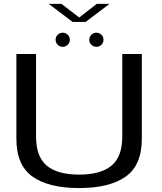

<svg xmlns="http://www.w3.org/2000/svg" viewBox="-20 -948 822 972"><path d="M380.5 4Q226.5 4 144.8 -53.8Q63 -111.5 63 -245.5V-674.5H162.5V-257.5Q162.5 -154 217.2 -109Q272 -64 380.5 -64Q489 -64 544 -109Q599 -154 599 -257.5V-674.5H698V-245.5Q698 -111.5 616.2 -53.8Q534.5 4 380.5 4ZM297.5 -711Q282.5 -711 272 -721.5Q261.5 -732 261.5 -746.5Q261.5 -761.5 272 -772Q282.5 -782.5 297.5 -782.5Q312.5 -782.5 323 -772Q333.5 -761.5 333.5 -746.5Q333.5 -732 323 -721.5Q312.5 -711 297.5 -711ZM468 -711Q453 -711 442.5 -721.5Q432 -732 432 -746.5Q432 -761.5 442.5 -772Q453 -782.5 468 -782.5Q483 -782.5 493.5 -772Q504 -761.5 504 -746.5Q504 -732 493.5 -721.5Q483 -711 468 -711ZM347.5 -837 226.5 -928.5H291L381 -859.5L470 -928.5H534.5L413.5 -837Z"/></svg>

Font: Anybody ExtraExpanded
Style: Regular
Weight: 400
Width: 8
Designer: Tyler Finck
Foundry: Etcetera Type Company
Version: Version 1.010; ttfautohint (v1.8.3) -l 8 -r 50 -G 200 -x 14 